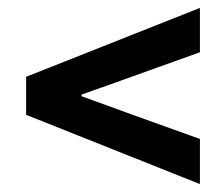

<svg xmlns="http://www.w3.org/2000/svg" viewBox="-20 -573 549 485"><path d="M46 -379 485 -553V-441L315 -380L186 -334V-330L315 -283L485 -222V-108L46 -283Z"/></svg>

Font: mr_Source Sans Pro
Style: Bold Italic
Weight: 700
Italic angle: -11°
Designer: Paul D. Hunt
Foundry: Adobe Systems Incorporated
Version: Version 1.036;July 10, 2024;FontCreator 11.5.0.2430 64-bit